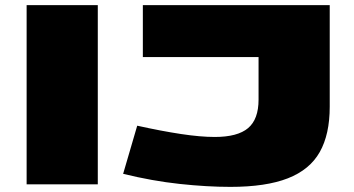

<svg xmlns="http://www.w3.org/2000/svg" viewBox="-20 -720 1382 750"><path d="M84 0V-700H362V0ZM461 -41 516 -229Q611 -208 687 -196.5Q763 -185 819 -185Q908 -185 949 -219.5Q990 -254 990 -331V-497H538V-700H1268V-303Q1268 -195 1229 -126Q1190 -57 1104.5 -23.5Q1019 10 880 10Q789 10 682 -1.5Q575 -13 461 -41Z"/></svg>

Font: Georama ExtraExtended ExtraBold
Style: Regular
Weight: 800
Width: 8
Designer: Jean-Baptiste Levee
Foundry: Production Type
Version: Version 1.000